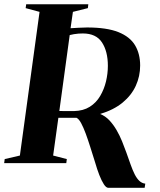

<svg xmlns="http://www.w3.org/2000/svg" viewBox="-40 -763 746 898"><path d="M467 115.5Q456.5 115.5 445.8 99Q435 82.5 424.5 55.5Q414 28.5 405 -3Q393.5 -39.5 382.5 -74.5Q371.5 -109.5 360.8 -138.5Q350 -167.5 339.5 -187Q329 -206.5 318 -212Q308 -212 293.2 -212Q278.5 -212 262.5 -212Q246.5 -212 233 -212L208.5 -35.5L272.5 -19L270 0H-20.5L-18 -19L53 -35.5L145 -707.5L80 -725L82.5 -743H373L371 -725L301 -707.5L290 -631Q309 -632 327.8 -633.2Q346.5 -634.5 367.5 -634.5Q459.5 -634.5 513.8 -612.8Q568 -591 591.8 -551Q615.5 -511 615.5 -456.5Q615.5 -406.5 595.2 -362Q575 -317.5 533.5 -283.2Q492 -249 428.5 -230Q453 -220 471.8 -200Q490.5 -180 505.2 -154.5Q520 -129 531 -101.8Q542 -74.5 551 -49.5Q562 -18.5 571.2 7.5Q580.5 33.5 590.2 52.8Q600 72 611.8 83Q623.5 94 639.5 96L636.5 115.5ZM237.5 -244Q247.5 -243.5 260.5 -243.5Q273.5 -243.5 286 -243.5Q298.5 -243.5 306.5 -243.5Q349.5 -244.5 379.8 -263.5Q410 -282.5 428.5 -314Q447 -345.5 455.8 -382.2Q464.5 -419 464.5 -455Q464.5 -522.5 437 -564.5Q409.5 -606.5 347.5 -606.5Q338 -606.5 327.2 -605.8Q316.5 -605 305.8 -603.2Q295 -601.5 286 -599Z"/></svg>

Font: Merriweather 144pt
Style: Bold Italic
Weight: 700
Italic angle: -7.8°
Version: Version 2.101